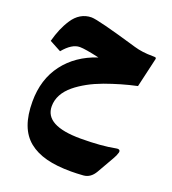

<svg xmlns="http://www.w3.org/2000/svg" viewBox="-152 -630 969 1083"><g transform="rotate(20 332.5 -88.0)"><path d="M386.2 147.5C242.7 147.5 170.9 108.9 170.9 31.2C170.9 6.8 176.8 -16.6 189 -39.1C212.9 -83.5 259.3 -117.7 312.5 -147.5C338.9 -162.1 368.7 -175.3 401.4 -187.5C467.3 -210.9 523.4 -227.5 589.4 -241.7L630.4 -418.9C631.8 -428.2 625.5 -428.7 609.4 -428.7C566.9 -428.7 529.8 -433.6 497.1 -443.4C333.5 -491.7 238.3 -516.1 211.4 -516.1C164.6 -516.1 125.5 -491.7 98.6 -450.2C71.3 -408.7 54.7 -367.7 39.6 -313L108.9 -275.9C142.6 -316.4 174.8 -336.4 206.5 -336.4C227.5 -336.4 266.6 -330.1 324.2 -316.9C241.7 -289.6 176.8 -245.1 129.9 -183.1C83 -121.1 59.6 -45.4 59.6 43.9C59.6 151.4 87.4 226.6 145 273.4C202.6 319.8 283.7 340.3 398.9 340.3C420.9 340.3 445.3 339.4 472.2 337.4C501 335 523.4 319.3 540.5 289.6L598.1 189C607.9 171.9 612.3 162.1 616.2 148.4C619.6 134.3 612.3 127.4 594.2 130.9C537.1 142.1 467.8 147.5 386.2 147.5Z"/></g></svg>

Font: Sahel Black
Style: Bold
Weight: 900
Foundry: Saber Rastikerdar (saber.rastikerdar@gmail.com)
Version: Version 3.4.0